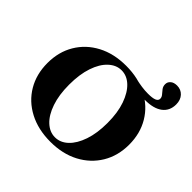

<svg xmlns="http://www.w3.org/2000/svg" viewBox="-178 -877 1061 1061"><g transform="rotate(45 353.0 -346.5)"><path d="M560.5 -521.8Q543.5 -521.8 523.8 -523.8Q504 -525.8 484.7 -529.8L447.6 -571Q471.8 -565.3 496.8 -561.7Q521.8 -558.1 546.8 -558.1Q581.5 -558.1 598 -564.9Q614.5 -571.8 614.5 -586.3Q614.5 -599.2 605.2 -609.7Q596 -620.2 586.3 -632.7Q576.6 -645.2 576.6 -662.1Q576.6 -680.6 590.7 -692.3Q604.8 -704 629 -704Q659.7 -704 679.4 -682.7Q699.2 -661.3 699.2 -626.6Q699.2 -576.6 663.3 -549.2Q627.4 -521.8 560.5 -521.8ZM353.2 11.3Q257.3 11.3 185.1 -26.6Q112.9 -64.5 73.4 -131.5Q33.9 -198.4 33.9 -285.5Q33.9 -372.6 73.8 -439.5Q113.7 -506.5 185.5 -544.4Q257.3 -582.3 353.2 -582.3Q448.4 -582.3 520.6 -544.4Q592.7 -506.5 632.7 -439.5Q672.6 -372.6 672.6 -285.5Q672.6 -198.4 632.3 -131.5Q591.9 -64.5 520.2 -26.6Q448.4 11.3 353.2 11.3ZM353.2 -24.2Q395.2 -24.2 429 -56Q462.9 -87.9 483.1 -146.8Q503.2 -205.6 503.2 -285.5Q503.2 -366.1 482.7 -424.6Q462.1 -483.1 428.2 -514.9Q394.4 -546.8 352.4 -546.8Q311.3 -546.8 277 -514.9Q242.7 -483.1 223 -424.6Q203.2 -366.1 203.2 -285.5Q203.2 -205.6 223.4 -146.8Q243.5 -87.9 277.8 -56Q312.1 -24.2 353.2 -24.2Z"/></g></svg>

Font: Playfair 9pt Black
Style: Regular
Weight: 900
Designer: Claus Eggers Sørensen
Foundry: Claus Eggers Sørensen
Version: Version 2.203